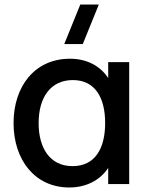

<svg xmlns="http://www.w3.org/2000/svg" viewBox="-20 -815 662 850"><path d="M286.5 15C361.5 15 423 -17 459 -71.5V0H552V-540H459V-469.5C423.5 -523.5 364.5 -555 289.5 -555C134.5 -555 40 -433.5 40 -270C40 -108.5 133.5 15 286.5 15ZM151 -269.5C151 -384.5 204.5 -460.5 302.5 -460.5C401 -460.5 445.5 -382.5 445.5 -270.5C445.5 -158.5 401.5 -79.5 301 -79.5C198 -79.5 151 -164 151 -269.5ZM264.5 -620H346.5L417.5 -795H335.5Z"/></svg>

Font: Eudonet SemiBold
Style: Regular
Weight: 600
Designer: Mikhail Sharanda
Foundry: Mikhail Sharanda
Version: Version 4.503;Glyphs 3.1.2 (3151)